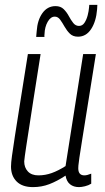

<svg xmlns="http://www.w3.org/2000/svg" viewBox="-20 -755 431 785"><path d="M115 10Q71 10 48 -13Q25 -36 25 -74Q25 -89 29 -118Q33 -147 41 -199Q49 -251 62 -332.5Q75 -414 94 -534H146Q128 -421 116.5 -346.5Q105 -272 98 -226Q91 -180 87 -155Q83 -130 81.5 -117Q80 -104 79 -95Q79 -70 94 -54Q109 -38 137 -38Q165 -38 191.5 -47.5Q218 -57 248 -76L320 -534H372Q351 -403 337.5 -318Q324 -233 316 -183.5Q308 -134 304.5 -110Q301 -86 300.5 -78Q300 -70 300 -67Q300 -38 325 -38Q336 -38 353 -45V-4Q342 3 327.5 6.5Q313 10 303 10Q281 10 266.5 -1.5Q252 -13 248 -37Q213 -14 181.5 -2Q150 10 115 10ZM128 -604Q128 -609 128.5 -611Q129 -613 130 -627Q133 -673 153.5 -701.5Q174 -730 207 -730Q228 -730 240.5 -717.5Q253 -705 261.5 -689Q270 -673 279.5 -661Q289 -649 303 -649Q317 -649 325.5 -662Q334 -675 338.5 -692.5Q343 -710 344 -724Q345 -731 345 -735H378Q378 -728 377 -717Q373 -667 352.5 -636Q332 -605 299 -605Q278 -605 265.5 -617.5Q253 -630 244 -646Q235 -662 226 -674.5Q217 -687 204 -687Q187 -687 175 -666Q163 -645 162 -616Q161 -605 161.5 -605.5Q162 -606 162 -604Z"/></svg>

Font: Georama SemiCondensed Light
Style: Italic
Weight: 300
Width: 4
Italic angle: -9°
Designer: Jean-Baptiste Levee
Foundry: Production Type
Version: Version 1.000